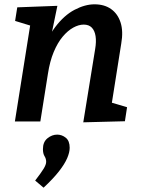

<svg xmlns="http://www.w3.org/2000/svg" viewBox="-20 -563 653 890"><path d="M366 4 421 -335Q427 -370 423 -395.5Q419 -421 405.5 -435Q392 -449 368 -449Q345 -449 319.5 -435Q294 -421 270.5 -393Q247 -365 229 -322Q211 -279 202 -220L167 0H49L129 -503L171 -429L50 -466L60 -529L246 -536L209 -357L171 -294Q194 -382 235.5 -437Q277 -492 325.5 -517.5Q374 -543 418 -543Q464 -543 495 -521Q526 -499 539 -458.5Q552 -418 542 -361L495 -64L444 -103L569 -66L559 -1ZM182 307 143 274Q170 239 182 219.5Q194 200 194 187Q194 173 186.5 161Q179 149 179 128Q179 95 200 78Q221 61 245 61Q267 61 285 75.5Q303 90 303 122Q303 143 291.5 170Q280 197 253.5 231Q227 265 182 307Z"/></svg>

Font: Bitter Thin SemiBold
Style: Italic
Weight: 600
Italic angle: -9°
Version: Version 2.002